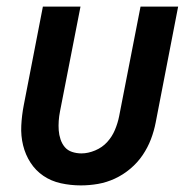

<svg xmlns="http://www.w3.org/2000/svg" viewBox="-20 -550 590 582"><path d="M225 12Q194 12 164.5 5.5Q135 -1 111.5 -17Q88 -33 72.5 -57Q57 -81 50 -109.5Q43 -138 44.5 -169Q46 -200 52 -231L110 -530H224L162 -213Q159 -198 158 -183.5Q157 -169 158 -155Q159 -141 163.5 -127.5Q168 -114 176.5 -104Q185 -94 198.5 -89.5Q212 -85 227 -85Q247 -85 268.5 -94Q290 -103 305 -119.5Q320 -136 328.5 -156.5Q337 -177 341 -197L406 -530H520L452 -179Q447 -153 437.5 -128Q428 -103 412.5 -80Q397 -57 375 -38.5Q353 -20 328 -8.5Q303 3 277 7.5Q251 12 225 12Z"/></svg>

Font: Lode Term
Style: Bold Italic
Weight: 700
Italic angle: -11°
Monospace: yes
Designer: Belleve Invis
Foundry: Belleve Invis
Version: Version 29.2.0